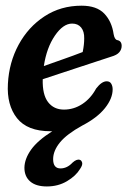

<svg xmlns="http://www.w3.org/2000/svg" viewBox="-20 -462 458 692"><path d="M268.5 147Q253.5 172 221.5 191Q189.5 210 149 210Q109.5 210 88.8 192Q68 174 68 142.5Q68.5 110.5 92.2 77.2Q116 44 168.5 11Q166 11 162 11Q78.5 11 41.2 -36.2Q4 -83.5 8.5 -160Q12.5 -237 47.2 -301Q82 -365 140.5 -403.2Q199 -441.5 274 -441.5Q328.5 -441.5 355.8 -413Q383 -384.5 389.5 -339Q393 -319.5 402.5 -317.5Q418.5 -314.5 418.5 -296.5Q418.5 -284 410 -273.8Q401.5 -263.5 380 -257.5Q325 -239.5 259.2 -217.8Q193.5 -196 134 -176.5Q132.5 -121 153.2 -94Q174 -67 210.5 -67Q246 -67 276.5 -87Q307 -107 326.5 -143Q346.5 -169 364.5 -169Q376 -169 381 -160.2Q386 -151.5 386 -140Q386 -107 358.2 -72.2Q330.5 -37.5 276.5 -9.5Q221 21 196.2 51.2Q171.5 81.5 171.5 111.5Q171.5 145 198 145Q222 145 241.5 124Q256.5 110.5 267.5 114Q273.5 115.5 276 124Q278.5 132.5 268.5 147ZM240 -377Q207.5 -377 177.8 -333.5Q148 -290 138 -224Q172 -236 208.2 -248.8Q244.5 -261.5 278 -274.5Q281 -289 282.2 -300.5Q283.5 -312 283.5 -324Q284 -348.5 272.5 -362.8Q261 -377 240 -377Z"/></svg>

Font: Fraunces 144pt SuperSoft SemiBold
Style: Italic
Weight: 600
Italic angle: -16°
Version: Version 1.000;[b76b70a41]